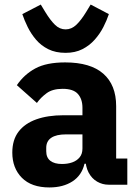

<svg xmlns="http://www.w3.org/2000/svg" viewBox="-20 -811 609 843"><path d="M539 0H457Q430 0 406.5 -13.5Q383 -27 369 -53.5Q355 -80 355 -117V-130L387 -92H351Q339 -41 298 -14.5Q257 12 197 12Q118 12 76 -30.5Q34 -73 34 -141Q34 -197 61.5 -233Q89 -269 139.5 -287Q190 -305 259 -305H342V-338Q342 -376 322 -398.5Q302 -421 255 -421Q211 -421 185 -402Q159 -383 142 -359L54 -437Q86 -484 135 -510.5Q184 -537 266 -537Q377 -537 433.5 -487.5Q490 -438 490 -345V-115H539ZM342 -221H270Q227 -221 205 -206Q183 -191 183 -162V-147Q183 -119 201 -105Q219 -91 252 -91Q277 -91 297 -98Q317 -105 329.5 -120Q342 -135 342 -159ZM268 -579Q224 -579 192 -595Q160 -611 138 -637Q116 -663 101.5 -692.5Q87 -722 78 -749L159 -791L179 -758Q201 -722 221.5 -702Q242 -682 268 -682Q294 -682 315 -702Q336 -722 358 -758L378 -791L458 -749Q449 -722 434 -692.5Q419 -663 396 -637Q373 -611 341.5 -595Q310 -579 268 -579Z"/></svg>

Font: IBM Plex Sans
Style: Bold
Weight: 700
Designer: Mike Abbink, Paul van der Laan, Pieter van Rosmalen
Foundry: Bold Monday
Version: Version 3.201